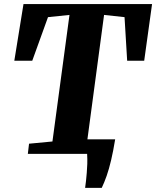

<svg xmlns="http://www.w3.org/2000/svg" viewBox="-20 -763 774 952"><path d="M402 168.5Q404.5 152 406.5 133.5Q408.5 115 410.2 94.2Q412 73.5 412.8 50Q413.5 26.5 412 0L380 -72H551Q541.5 -13.5 531 31Q520.5 75.5 508.8 109Q497 142.5 484.5 168.5ZM118 0 124 -50.5 240 -61.5 324.5 -689 218 -678 140 -462H51L96.5 -743H734L695 -462H610.5L597.5 -678L496 -689L412 -61.5L536.5 -50.5L532 0Z"/></svg>

Font: Merriweather 36pt Black
Style: Italic
Weight: 900
Italic angle: -7.8°
Version: Version 2.101